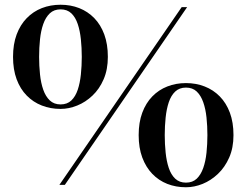

<svg xmlns="http://www.w3.org/2000/svg" viewBox="-20 -780 1040 810"><path d="M230.5 0 746.5 -750H769.5L253.5 0ZM235.5 -320.5Q193 -320.5 156.5 -334.8Q120 -349 92.8 -376.8Q65.5 -404.5 50.2 -445.5Q35 -486.5 35 -540Q35 -593.5 50.2 -634.5Q65.5 -675.5 92.8 -703.5Q120 -731.5 156.5 -745.8Q193 -760 235.5 -760Q278 -760 314.2 -745.8Q350.5 -731.5 377.8 -703.5Q405 -675.5 420 -634.5Q435 -593.5 435 -540Q435 -486.5 417.2 -445.5Q399.5 -404.5 370.2 -376.8Q341 -349 305.8 -334.8Q270.5 -320.5 235.5 -320.5ZM235.5 -339.5Q263.5 -339.5 281 -356.2Q298.5 -373 308 -401.5Q317.5 -430 321.2 -466Q325 -502 325 -540Q325 -578.5 321.2 -614.2Q317.5 -650 308 -678.5Q298.5 -707 281 -723.8Q263.5 -740.5 235.5 -740.5Q208 -740.5 190.2 -723.8Q172.5 -707 162.5 -678.5Q152.5 -650 148.8 -614.2Q145 -578.5 145 -540Q145 -502 148.8 -466Q152.5 -430 162.5 -401.5Q172.5 -373 190.2 -356.2Q208 -339.5 235.5 -339.5ZM764.5 10Q722 10 685.8 -4.2Q649.5 -18.5 622.5 -46.5Q595.5 -74.5 580.2 -115.5Q565 -156.5 565 -210Q565 -263.5 580.2 -304.5Q595.5 -345.5 622.5 -373.2Q649.5 -401 685.8 -415.2Q722 -429.5 764.5 -429.5Q807 -429.5 843.5 -415.2Q880 -401 907.2 -373.2Q934.5 -345.5 949.8 -304.5Q965 -263.5 965 -210Q965 -156.5 947 -115.5Q929 -74.5 899.5 -46.5Q870 -18.5 834.8 -4.2Q799.5 10 764.5 10ZM764.5 -9.5Q792.5 -9.5 810 -26.2Q827.5 -43 837.5 -71.5Q847.5 -100 851.2 -136Q855 -172 855 -210Q855 -248.5 851.2 -284.2Q847.5 -320 837.5 -348.5Q827.5 -377 810 -393.8Q792.5 -410.5 764.5 -410.5Q737 -410.5 719.2 -393.8Q701.5 -377 692 -348.5Q682.5 -320 678.8 -284.2Q675 -248.5 675 -210Q675 -172 678.8 -136Q682.5 -100 692 -71.5Q701.5 -43 719.2 -26.2Q737 -9.5 764.5 -9.5Z"/></svg>

Font: Bodoni Moda
Style: Regular
Weight: 400
Designer: Owen Earl
Foundry: indestructible type
Version: Version 2.005